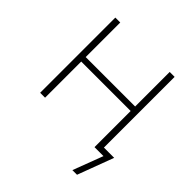

<svg xmlns="http://www.w3.org/2000/svg" viewBox="-184 -652 939 939"><g transform="rotate(45 286.0 -182.0)"><path d="M81 0V-520H115V-281H457V-520H491V0H457V-250H115V0ZM460 156 519 0H457V-31H562L492 156Z"/></g></svg>

Font: Raleway ExtraLight
Style: Regular
Weight: 200
Designer: Matt McInerney, Pablo Impallari, Rodrigo Fuenzalida
Foundry: Matt McInerney, Pablo Impallari, Rodrigo Fuenzalida
Version: Version 4.026